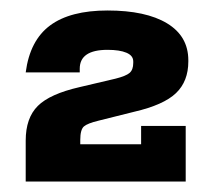

<svg xmlns="http://www.w3.org/2000/svg" viewBox="-20 -714 408 366"><path d="M132 -548 200 -564Q220 -569 227 -575Q234 -581 234 -594V-597Q234 -608 221 -613.5Q208 -619 185 -619Q132 -619 132 -583V-576H29Q37 -637 75.5 -665.5Q114 -694 185 -694Q258 -694 298.5 -669.5Q339 -645 339 -599V-597Q339 -559 315.5 -536.5Q292 -514 236 -501L168 -484Q147 -479 140 -473Q133 -467 133 -447V-439H249V-474H334V-368H29V-446Q29 -489 52 -512Q75 -535 132 -548Z"/></svg>

Font: Mozilla Headline BETA
Style: Bold
Weight: 700
Designer: Studio DRAMA
Foundry: Studio DRAMA
Version: Version 0.100